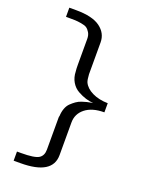

<svg xmlns="http://www.w3.org/2000/svg" viewBox="-176 -837 881 1145"><g transform="rotate(20 265.0 -264.5)"><path d="M59 163H85Q170 163 196.5 146.5Q223 130 223 91V-112Q223 -119 225 -123Q226 -149 234 -171Q242 -193 256.5 -207Q271 -221 286 -231.5Q301 -242 319 -248Q337 -254 349.5 -257Q362 -260 374 -262L387 -264Q363 -266 338.5 -273.5Q314 -281 287 -296Q260 -311 243 -339.5Q226 -368 225 -406V-405Q223 -421 223 -450V-612Q223 -635 213.5 -651Q204 -667 192.5 -675Q181 -683 156.5 -687Q132 -691 116.5 -691.5Q101 -692 70 -692Q63 -692 59 -692V-750H102Q206 -750 255.5 -713.5Q305 -677 305 -619V-417Q307 -382 313 -368Q328 -335 370 -314.5Q412 -294 469 -293V-235Q392 -235 348.5 -200.5Q305 -166 305 -111V96Q305 221 102 221H59Z"/></g></svg>

Font: Coval
Style: Light
Weight: 300
Foundry: Context Ltd
Version: Version 001.000